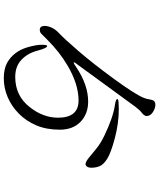

<svg xmlns="http://www.w3.org/2000/svg" viewBox="69 -886 861 1040"><g transform="rotate(90 500.0 -365.5)"><path d="M872 -398H868Q856 -398 834.5 -415.5Q813 -433 785 -456Q757 -479 716 -499Q614 -548 548 -557Q516 -562 516 -569.5Q516 -577 546 -577L570 -578Q647 -578 728 -556.5Q809 -535 840 -515Q871 -495 879.5 -474.5Q888 -454 888 -429Q888 -404 872 -398ZM617 -249Q617 -360 524 -360Q435 -360 334 -300Q262 -258 194 -190L163 -159Q154 -150 141 -150Q120 -150 120 -176V-182Q125 -222 157 -252Q189 -282 255.5 -359Q322 -436 405.5 -550Q489 -664 509 -712Q516 -730 518 -745Q520 -760 526 -768Q532 -776 548.5 -776Q565 -776 585.5 -763.5Q606 -751 608 -731V-730Q608 -716 591.5 -703.5Q575 -691 558 -668Q340 -368 328.5 -353.5Q317 -339 317 -336.5Q317 -334 320.5 -334Q324 -334 344 -348Q440 -412 530 -412Q596 -412 639 -371Q682 -330 682 -258Q682 -186 658.5 -131Q635 -76 595 -36.5Q555 3 505.5 24Q456 45 404 45Q352 45 318 26Q258 -9 236 -82Q222 -130 222 -160Q222 -190 229 -190Q240 -190 254 -137Q268 -84 303.5 -50.5Q339 -17 396 -17Q499 -17 560 -96Q617 -168 617 -249Z"/></g></svg>

Font: LXGW WenKai
Style: Regular
Weight: 400
Designer: LXGW / Fontworks Inc.
Foundry: LXGW / Fontworks Inc.
Version: Version 1.520; June 14, 2025